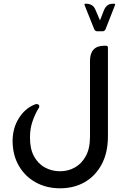

<svg xmlns="http://www.w3.org/2000/svg" viewBox="-20 -803 659 1037"><path d="M594 -783Q605 -783 601 -775L550 -645Q545 -634 534 -634H505Q494 -634 489 -645L437 -775Q436 -780 436.5 -781.5Q437 -783 444 -783Q483 -783 496 -749L520 -693L542 -749Q550 -767 561.5 -775Q573 -783 594 -783ZM544 -556H552Q563 -556 563 -546V-67Q563 21 529.5 84Q496 147 438 180.5Q380 214 304 214Q231 214 173 182Q115 150 81.5 92Q48 34 48 -44Q49 -112 81.5 -164Q114 -216 164 -237Q168 -239 171.5 -240Q175 -241 178 -241Q184 -241 188.5 -237.5Q193 -234 192 -228Q192 -221 187 -216Q168 -184 155 -145.5Q142 -107 142 -64Q141 -1 163 40Q185 81 222.5 101.5Q260 122 304 122Q348 122 384.5 101.5Q421 81 443.5 40Q466 -1 466 -64V-474Q466 -556 544 -556Z"/></svg>

Font: Zain
Style: Bold
Weight: 700
Designer: Zain,Boutros
Foundry: Mobile Telecommunications Company (Zain), 2024
Version: Version 1.50; ttfautohint (v1.8.4)